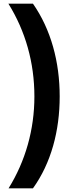

<svg xmlns="http://www.w3.org/2000/svg" viewBox="-20 -819 400 1055"><path d="M308 -289C308 -479 260 -657 161 -799H26C120 -648 169 -475 169 -289C169 -107 120 66 27 216H161C261 77 308 -100 308 -289Z"/></svg>

Font: Noto Sans Sinhala UI Condensed ExtraBold
Style: Regular
Weight: 800
Width: 3
Designer: Jelle Bosma - Monotype Design Team
Foundry: Monotype Imaging Inc.
Version: Version 2.006